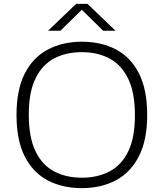

<svg xmlns="http://www.w3.org/2000/svg" viewBox="-20 -965 848 994"><path d="M403.5 9Q303 9 226.8 -31.2Q150.5 -71.5 108 -155.2Q65.5 -239 65.5 -370Q65.5 -501 108.5 -584.8Q151.5 -668.5 228 -708.8Q304.5 -749 403.5 -749Q504.5 -749 580.8 -708.8Q657 -668.5 699.5 -584.8Q742 -501 742 -370Q742 -239 698.8 -155.2Q655.5 -71.5 579.2 -31.2Q503 9 403.5 9ZM403.5 -45Q485.5 -45 547.5 -77.8Q609.5 -110.5 644 -181.5Q678.5 -252.5 678.5 -367.5Q678.5 -485 643.8 -557Q609 -629 547.2 -662Q485.5 -695 403.5 -695Q322 -695 260.2 -662.5Q198.5 -630 163.8 -558.8Q129 -487.5 129 -372.5Q129 -254.5 163.5 -182.5Q198 -110.5 260 -77.8Q322 -45 403.5 -45ZM229 -806 374 -945H433L578 -806H514L403.5 -914.5L293 -806Z"/></svg>

Font: Encode Sans Expanded Light
Style: Regular
Weight: 300
Width: 7
Designer: Multiple Designers
Foundry: Impallari Type
Version: Version 3.000; ttfautohint (v1.8.3) -l 8 -r 50 -G 200 -x 14 